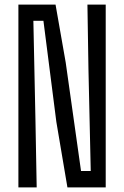

<svg xmlns="http://www.w3.org/2000/svg" viewBox="-20 -820 543 840"><path d="M60.5 0V-800H223L267.5 -546.5L334.5 -72H377L367 -517L362.5 -800H442.5V0H275L226.5 -287L170 -729H126L135 -299.5L140.5 0Z"/></svg>

Font: Big Shoulders Text Thin
Style: Regular
Weight: 400
Version: Version 2.002